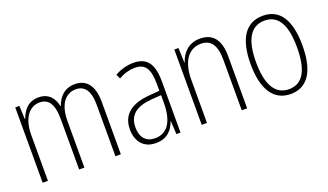

<svg xmlns="http://www.w3.org/2000/svg" viewBox="-58 -898 2162 1267"><g transform="rotate(-20 1023.0 -264.5)"><path d="M497 -539C425 -539 385 -497 362 -436H359C347 -495 311 -539 242 -539C164 -539 130 -485 112 -436H109L105 -529H76V0H113V-323C113 -426 156 -505 238 -505C293 -505 332 -468 332 -355V0H369V-328C369 -441 417 -505 492 -505C548 -505 587 -465 587 -364V0H625V-367C625 -486 576 -539 497 -539Z M907 -539C862 -539 816 -526 777 -503L791 -472C833 -496 871 -505 905 -505C976 -505 1007 -466 1007 -353V-307L934 -301C808 -291 737 -238 737 -133C737 -54 779 10 869 10C951 10 988 -38 1008 -92H1010L1015 0H1044V-357C1044 -486 1002 -539 907 -539ZM937 -271 1008 -276V-218C1007 -101 967 -22 875 -22C812 -22 776 -62 776 -133C776 -219 830 -262 937 -271Z M1375 -539C1292 -539 1247 -484 1228 -425H1226L1222 -529H1193V0H1230V-302C1230 -439 1288 -505 1371 -505C1436 -505 1474 -461 1474 -356V0H1512V-365C1512 -485 1463 -539 1375 -539Z M1997 -265C1997 -433 1943 -539 1817 -539C1695 -539 1633 -442 1633 -266C1633 -90 1696 10 1816 10C1937 10 1997 -89 1997 -265ZM1671 -266C1671 -419 1717 -505 1817 -505C1920 -505 1959 -411 1959 -266C1959 -108 1914 -24 1816 -24C1717 -24 1671 -112 1671 -266Z"/></g></svg>

Font: Noto Sans Devanagari UI Condensed ExtraLight
Style: Regular
Weight: 200
Width: 3
Designer: Jelle Bosma - Monotype Design Team
Foundry: Monotype Imaging Inc.
Version: Version 2.004